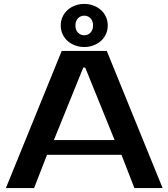

<svg xmlns="http://www.w3.org/2000/svg" viewBox="-20 -960 860 980"><path d="M255 -245H565L415 -615H405ZM525 -700 810 0H666L600 -170H220L154 0H10L295 -700ZM530 -830Q530 -806 520.5 -785.5Q511 -765 494.5 -750.5Q478 -736 456 -728Q434 -720 410 -720Q386 -720 364 -728Q342 -736 325.5 -750.5Q309 -765 299.5 -785.5Q290 -806 290 -830Q290 -854 299.5 -874.5Q309 -895 325.5 -909.5Q342 -924 364 -932Q386 -940 410 -940Q434 -940 456 -932Q478 -924 494.5 -909.5Q511 -895 520.5 -874.5Q530 -854 530 -830ZM455 -830Q455 -853 442 -866.5Q429 -880 410 -880Q391 -880 378 -866.5Q365 -853 365 -830Q365 -807 378 -793.5Q391 -780 410 -780Q429 -780 442 -793.5Q455 -807 455 -830Z"/></svg>

Font: Prosto One
Style: Regular
Weight: 400
Designer: Pavel Emelyanov and Jovanny lemonad
Foundry: Pavel Emelyanov and Jovanny Lemonad
Version: Version 1.001